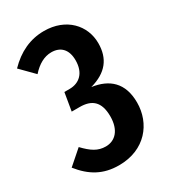

<svg xmlns="http://www.w3.org/2000/svg" viewBox="-189 -828 833 938"><g transform="rotate(-30 227.5 -359.0)"><path d="M211 -735C133 -735 65 -703 6 -642L79 -568C113 -606 150 -627 190 -627C242 -627 274 -595 274 -534C274 -463 234 -427 178 -427H149L132 -326H177C244 -326 284 -296 284 -212C284 -135 245 -95 192 -95C147 -95 116 -116 75 -159L-5 -89C50 -20 112 17 202 17C350 17 431 -88 431 -205C431 -317 369 -369 275 -382C369 -408 412 -464 412 -551C412 -651 336 -735 211 -735Z"/></g></svg>

Font: Glow Sans TC Compressed
Style: Bold
Weight: 700
Width: 2
Designer: Ryoko NISHIZUKA (kana, bopomofo & ideographs); Paul D. Hunt (Latin, Greek & Cyrillic); Sandoll Communications, Soo-young
Version: Version 0.93